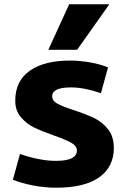

<svg xmlns="http://www.w3.org/2000/svg" viewBox="-20 -862 590 894"><path d="M40 0ZM40 -25 73 -145Q166 -113 240 -113Q338 -113 338 -161Q338 -182 313 -196.5Q288 -211 234 -230Q177 -250 140.5 -267.5Q104 -285 77.5 -316Q51 -347 51 -393Q51 -485 118.5 -532.5Q186 -580 306 -580Q351 -580 399.5 -571.5Q448 -563 483 -548L450 -428Q372 -455 311 -455Q223 -455 223 -414Q223 -393 246 -380Q269 -367 321 -350Q379 -331 417 -313Q455 -295 482.5 -261Q510 -227 510 -173Q510 -85 442 -36.5Q374 12 242 12Q188 12 134 1.5Q80 -9 40 -25ZM302 -842H489L339 -630H205Z"/></svg>

Font: Martel Sans Black
Style: Regular
Weight: 900
Designer: Dan Reynolds and Mathieu Réguer
Foundry: Dan Reynolds and Mathieu Réguer
Version: Version 1.002; ttfautohint (v1.1) -l 5 -r 5 -G 72 -x 0 -D la